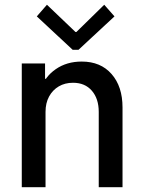

<svg xmlns="http://www.w3.org/2000/svg" viewBox="-20 -785 602 805"><path d="M71.3 0V-519H168.9V-454.6H189L153.3 -414.6Q168 -463.4 213.9 -495.1Q259.8 -526.9 322.8 -526.9Q401.9 -526.9 447.8 -474.6Q493.7 -422.4 493.7 -334.5V0H394V-315.9Q394 -371.1 365.2 -404.5Q336.4 -438 286.1 -438Q252.4 -438 226.6 -422.9Q200.7 -407.7 185.8 -380.4Q170.9 -353 170.9 -315.9V0ZM176.8 -765.1 296.4 -650.9H300.3L417 -765.1L460 -716.3L309.1 -576.2H284.7L134.3 -716.3Z"/></svg>

Font: Reddit Mono Medium
Style: Regular
Weight: 500
Monospace: yes
Designer: Stephen Hutchings
Foundry: Reddit
Version: Version 1.014